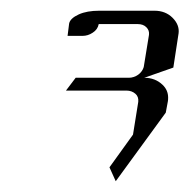

<svg xmlns="http://www.w3.org/2000/svg" viewBox="-20 -458 353 358"><path d="M103 -289.1 121.1 -313H220.2Q229.5 -313 237.8 -318.8Q245.6 -324.7 248 -333L257.8 -393.1Q258.8 -401.4 252.9 -407.2Q247.1 -413.1 236.8 -413.1H164.1Q162.1 -402.8 152.8 -397Q144 -391.1 133.8 -391.1H106L108.9 -414.1Q110.8 -423.8 127 -431.2Q142.1 -438 165 -438H268.1Q288.6 -438 301.8 -424.8Q314.9 -411.6 313 -396L303.2 -332L249 -313Q269.5 -313 283.2 -299.8Q293.5 -290 293.5 -275.9Q293.5 -271.5 293 -269L289.1 -248L195.8 -120.1L184.1 -146L228 -207L237.8 -268.1Q238.8 -277.8 232.4 -283.2Q225.6 -289.1 215.8 -289.1Z"/></svg>

Font: Hhenum
Style: Italic
Weight: 400
Designer: T. Christopher White
Version: Version 1.0